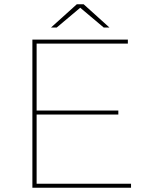

<svg xmlns="http://www.w3.org/2000/svg" viewBox="-20 -887 708 907"><path d="M133 -700H584V-681H153V-19H599V0H133ZM148 -365H539V-346H148ZM343 -867H375L497 -757H470L356 -853H362L248 -757H221Z"/></svg>

Font: iiserrat Thin
Style: Regular
Weight: 100
Designer: Akira Ohta
Foundry: Akira Ohta
Version: Version 1.200;Glyphs 3.3.1 (3343)